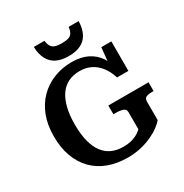

<svg xmlns="http://www.w3.org/2000/svg" viewBox="-213 -1108 1234 1290"><g transform="rotate(-30 403.5 -463.0)"><path d="M706 -246V-101Q691 -83 663 -62Q635 -41 596 -23Q557 -5 509.5 6Q462 17 409 17Q327 17 260 -7.5Q193 -32 145.5 -80Q98 -128 72.5 -197Q47 -266 47 -355Q47 -443 73.5 -512Q100 -581 148 -629Q196 -677 260.5 -702.5Q325 -728 400 -728Q471 -728 521 -703Q571 -678 601.5 -633Q632 -588 645 -526L607 -555L623 -715H701V-486H613Q598 -535 571 -571.5Q544 -608 505.5 -628.5Q467 -649 414 -649Q366 -649 327.5 -630.5Q289 -612 263 -575Q237 -538 223 -483Q209 -428 209 -355Q209 -279 223 -223.5Q237 -168 264 -132Q291 -96 329.5 -78.5Q368 -61 417 -61Q459 -61 488 -70Q517 -79 535.5 -91.5Q554 -104 563 -113V-246Q563 -269 541.5 -276.5Q520 -284 488 -284H468V-352H780V-284H766Q738 -284 722 -276.5Q706 -269 706 -246ZM405 -772Q460 -772 498 -790Q536 -808 556.5 -846Q577 -884 579 -943H501Q498 -915 488.5 -899Q479 -883 459.5 -876.5Q440 -870 407 -870Q376 -870 356.5 -876.5Q337 -883 327 -899Q317 -915 314 -943H231Q233 -884 254 -846Q275 -808 313 -790Q351 -772 405 -772Z"/></g></svg>

Font: Roboto Serif SemiBold
Style: Regular
Weight: 600
Designer: Greg Gazdowicz
Foundry: Commercial Type
Version: Version 1.008